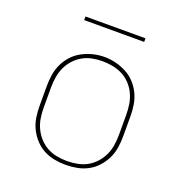

<svg xmlns="http://www.w3.org/2000/svg" viewBox="-125 -787 850 902"><g transform="rotate(20 300.0 -335.5)"><path d="M300 8Q271 8 242.5 2.5Q214 -3 189 -16.5Q164 -30 144.5 -51.5Q125 -73 112.5 -98.5Q100 -124 95.5 -152.5Q91 -181 91 -210V-310Q91 -339 95.5 -367.5Q100 -396 112.5 -422Q125 -448 144.5 -469Q164 -490 189.5 -503.5Q215 -517 243 -524Q271 -531 300 -531Q329 -531 357 -524Q385 -517 410.5 -503.5Q436 -490 455.5 -469Q475 -448 487.5 -422Q500 -396 504.5 -367.5Q509 -339 509 -310V-210Q509 -181 504.5 -152.5Q500 -124 487.5 -98.5Q475 -73 455.5 -51.5Q436 -30 411 -16.5Q386 -3 357.5 2.5Q329 8 300 8ZM300 -11Q326 -11 352 -16Q378 -21 400.5 -33.5Q423 -46 440.5 -65.5Q458 -85 469 -108.5Q480 -132 484 -158Q488 -184 488 -210V-310Q488 -336 484 -362Q480 -388 469 -412Q458 -436 440 -455.5Q422 -475 399 -487Q376 -499 350 -504Q324 -509 297 -509Q272 -509 246.5 -504Q221 -499 198.5 -486Q176 -473 158.5 -453.5Q141 -434 130.5 -410.5Q120 -387 116 -361.5Q112 -336 112 -310V-210Q112 -184 116 -158Q120 -132 131 -108.5Q142 -85 159.5 -65.5Q177 -46 199.5 -33.5Q222 -21 248 -16Q274 -11 300 -11ZM150 -661V-679H450V-661Z"/></g></svg>

Font: Zed Sans Thin Extended
Style: Regular
Weight: 100
Width: 7
Designer: Belleve Invis
Foundry: Belleve Invis
Version: Version 1.0.0; ttfautohint (v1.8.4)